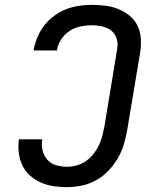

<svg xmlns="http://www.w3.org/2000/svg" viewBox="-20 -763 640 791"><path d="M256 8Q228 8 200.5 4Q173 0 148.5 -11Q124 -22 104 -39.5Q84 -57 72.5 -81Q61 -105 57.5 -132.5Q54 -160 58 -189H154Q150 -165 155.5 -143Q161 -121 175 -105Q189 -89 211 -82.5Q233 -76 257 -76Q276 -76 296 -81.5Q316 -87 333.5 -99Q351 -111 364.5 -128Q378 -145 387 -163.5Q396 -182 401 -201.5Q406 -221 410 -241L463 -563Q467 -585 460 -605.5Q453 -626 437 -638Q421 -650 400 -654.5Q379 -659 357 -659Q335 -659 311.5 -654Q288 -649 267.5 -636Q247 -623 233 -602Q219 -581 215 -558V-555H119V-560Q124 -586 135 -611.5Q146 -637 163 -659Q180 -681 203.5 -698Q227 -715 252.5 -725Q278 -735 304.5 -739Q331 -743 357 -743Q386 -743 414 -739.5Q442 -736 467 -726Q492 -716 513 -699Q534 -682 546 -658Q558 -634 560 -606Q562 -578 558 -550L504 -227Q499 -197 490 -167.5Q481 -138 465 -110.5Q449 -83 426.5 -59.5Q404 -36 376 -20.5Q348 -5 317 1.5Q286 8 256 8Z"/></svg>

Font: Iosevka Custom Medium Oblique
Style: Regular
Weight: 500
Italic angle: -9°
Designer: Belleve Invis
Foundry: Belleve Invis
Version: Version 27.0.1